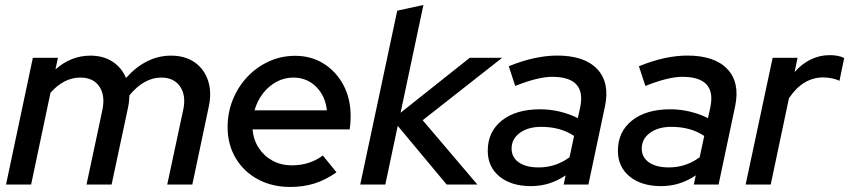

<svg xmlns="http://www.w3.org/2000/svg" viewBox="-20 -743 3419 773"><path d="M4.3 0 112.3 -510.3H213.3L203.3 -463.7Q266.3 -519 344 -519Q396 -519 433 -494.8Q470 -470.7 487.3 -429Q568 -519 668.7 -519Q725.3 -519 763.8 -492Q802.3 -465 817.8 -418Q833.3 -371 820 -311L754.3 0H653.3L718 -302.7Q729.7 -358.7 705 -394.7Q680.3 -430.7 629 -430.7Q560.3 -430.7 501 -359.3Q500.7 -348 499.5 -336Q498.3 -324 495.7 -311L429.3 0H328.3L391.7 -298Q404.7 -357 380.5 -393.8Q356.3 -430.7 303.3 -430.7Q237.7 -430.7 183.3 -369.7L105.3 0Z M1148.3 9.7Q1075.3 9.7 1018.2 -21.2Q961 -52 928.7 -106.8Q896.3 -161.7 896.3 -231.3Q896.3 -290 917.5 -342.2Q938.7 -394.3 976.3 -434Q1014 -473.7 1063.2 -496Q1112.3 -518.3 1168.3 -518.3Q1233 -518.3 1283.3 -486.7Q1333.7 -455 1362.7 -400.5Q1391.7 -346 1391.7 -275.3Q1391.7 -265 1391 -252.7Q1390.3 -240.3 1387.7 -222H997Q1000.3 -180 1021.7 -147.3Q1043 -114.7 1077.5 -96Q1112 -77.3 1154.7 -77.3Q1227 -77.3 1279.7 -117L1334.7 -49.3Q1290.7 -18.3 1245.8 -4.3Q1201 9.7 1148.3 9.7ZM1004.7 -298.7H1296Q1290 -356.7 1252.7 -393.7Q1215.3 -430.7 1161.3 -430.7Q1124.7 -430.7 1093 -413.5Q1061.3 -396.3 1038.5 -366.7Q1015.7 -337 1004.7 -298.7Z M1430.3 0 1579.3 -700 1684.7 -723 1592.7 -289 1871.3 -510.3H2001.7L1681.7 -259L1902 0H1778.3L1581.3 -236.3L1531.3 0Z M2117.3 6.3Q2038.7 6.3 1991.2 -32.3Q1943.7 -71 1943.7 -136Q1943.7 -212.7 2000.5 -257.8Q2057.3 -303 2154.7 -303Q2195.3 -303 2234.5 -293.5Q2273.7 -284 2306.3 -267.3L2316 -311.7Q2341 -433.7 2203 -433.7Q2146.3 -433.7 2054.3 -397L2028.3 -476.3Q2083.3 -498.7 2131.7 -509Q2180 -519.3 2223 -519.3Q2333 -519.3 2384.3 -465Q2435.7 -410.7 2415.7 -315.3L2349 0H2249.3L2257.3 -37Q2224.3 -15 2190 -4.3Q2155.7 6.3 2117.3 6.3ZM2149 -69Q2217.7 -69 2273 -110L2291.3 -195.7Q2236.7 -232.3 2159 -232.3Q2106 -232.3 2072.8 -208Q2039.7 -183.7 2039.7 -145Q2039.7 -109.7 2068.7 -89.3Q2097.7 -69 2149 -69Z M2641.3 6.3Q2562.7 6.3 2515.2 -32.3Q2467.7 -71 2467.7 -136Q2467.7 -212.7 2524.5 -257.8Q2581.3 -303 2678.7 -303Q2719.3 -303 2758.5 -293.5Q2797.7 -284 2830.3 -267.3L2840 -311.7Q2865 -433.7 2727 -433.7Q2670.3 -433.7 2578.3 -397L2552.3 -476.3Q2607.3 -498.7 2655.7 -509Q2704 -519.3 2747 -519.3Q2857 -519.3 2908.3 -465Q2959.7 -410.7 2939.7 -315.3L2873 0H2773.3L2781.3 -37Q2748.3 -15 2714 -4.3Q2679.7 6.3 2641.3 6.3ZM2673 -69Q2741.7 -69 2797 -110L2815.3 -195.7Q2760.7 -232.3 2683 -232.3Q2630 -232.3 2596.8 -208Q2563.7 -183.7 2563.7 -145Q2563.7 -109.7 2592.7 -89.3Q2621.7 -69 2673 -69Z M2982 0 3090.7 -510.3H3191L3179 -452.7Q3207.3 -485.3 3243.5 -503.2Q3279.7 -521 3320.3 -521Q3356.7 -521 3378.7 -509.3L3359.7 -417.3Q3349.7 -423.3 3330.8 -427.3Q3312 -431.3 3294.7 -431.3Q3212 -431.3 3156.3 -347.3L3083 0Z"/></svg>

Font: Red Hat Display VF
Style: Italic
Weight: 300
Italic angle: -12°
Designer: Pentagram, MCKL
Foundry: Pentagram, MCKL
Version: Version 1.010